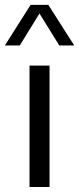

<svg xmlns="http://www.w3.org/2000/svg" viewBox="-43 -752 319 772"><path d="M156.2 0H75.7V-488.3H156.2ZM255.4 -569.3H195.3L115.7 -697.8L36.6 -569.3H-23.4L80.1 -732.4H151.4Z"/></svg>

Font: Kumbh Sans
Style: Regular
Weight: 400
Version: Version 1.005